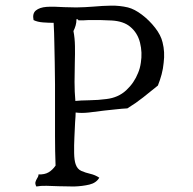

<svg xmlns="http://www.w3.org/2000/svg" viewBox="-20 -681 700 698"><path d="M575 -453Q573 -431 567.5 -410.5Q562 -390 554 -370Q527 -348 500.5 -327Q474 -306 443 -287Q423 -286 401.5 -283.5Q380 -281 359 -279Q330 -275 303 -272Q276 -269 255 -272Q255 -267 254.5 -257.5Q254 -248 253 -236Q252 -213 250.5 -182.5Q249 -152 249.5 -125Q250 -98 255 -84Q261 -66 276 -59.5Q291 -53 308.5 -49Q326 -45 341 -35Q330 -16 305 -10Q280 -4 249 -3Q235 -3 221 -3.5Q207 -4 193 -4Q170 -5 149 -5.5Q128 -6 112 -3Q107 -13 109 -19.5Q111 -26 114 -31Q116 -34 118 -38Q120 -42 120 -47Q142 -46 156.5 -54.5Q171 -63 182 -79Q180 -132 180 -186.5Q180 -241 180 -296Q180 -335 180 -374.5Q180 -414 179 -454Q178 -490 177.5 -526Q177 -562 175 -598Q158 -598 137 -599.5Q116 -601 102 -608Q97 -632 110.5 -643Q124 -654 149 -656Q163 -657 179.5 -656.5Q196 -656 214 -655Q225 -655 236 -654.5Q247 -654 257 -654Q273 -654 289 -655Q305 -656 320 -657Q353 -660 384 -660.5Q415 -661 445 -654Q469 -648 496 -627.5Q523 -607 544 -580Q565 -553 571 -527Q580 -492 575 -453ZM492 -453Q498 -490 489 -526Q480 -562 453 -584Q429 -604 386 -606.5Q343 -609 300 -608Q291 -607 282 -607Q273 -607 265 -607Q265 -609 262.5 -610.5Q260 -612 258 -611Q258 -599 255 -588.5Q252 -578 247 -568Q252 -543 252.5 -513.5Q253 -484 252 -454Q251 -419 251 -383Q251 -347 254 -314Q271 -316 304.5 -316.5Q338 -317 367 -321Q410 -326 439 -353Q468 -380 482 -416Q489 -432 492 -453Z"/></svg>

Font: Yuji Syuku
Style: Regular
Weight: 400
Designer: Kataoka Yuji
Foundry: Kinuta Font Factory
Version: Version 3.002